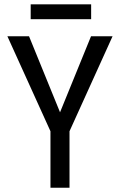

<svg xmlns="http://www.w3.org/2000/svg" viewBox="-20 -881 564 901"><path d="M261.7 -354 116.2 -710.9H14.6L216.8 -265.1V0H306.2V-265.1L508.3 -710.9H407.2ZM407.7 -791V-860.8H124V-791Z"/></svg>

Font: Roboto Condensed
Style: Regular
Weight: 400
Designer: Google
Version: Version 2.134; 2016